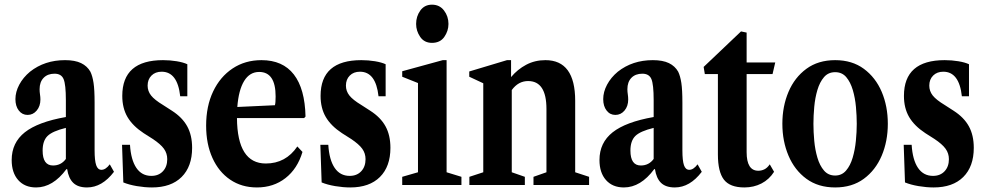

<svg xmlns="http://www.w3.org/2000/svg" viewBox="-20 -792 4220 822"><path d="M134.5 10.5Q86 10.5 58 -21Q30 -52.5 30 -107Q30 -181 86.2 -225.5Q142.5 -270 262 -291V-363.5Q262 -430.5 252.2 -453.5Q242.5 -476.5 213.5 -476.5Q184 -476.5 166.8 -458.8Q149.5 -441 149.5 -410Q149.5 -399 151.2 -387.8Q153 -376.5 153 -366Q153 -337.5 137.2 -318.8Q121.5 -300 98 -300Q75 -300 60.5 -318.8Q46 -337.5 46 -367.5Q46 -398.5 62.5 -429.5Q79 -460.5 108.5 -485Q171 -534.5 258.5 -534.5Q301 -534.5 327.2 -521.8Q353.5 -509 367 -485Q376 -466.5 380.5 -437Q385 -407.5 385 -352.5V-148.5Q385 -104.5 391.8 -84.8Q398.5 -65 414.5 -65Q432.5 -65 450 -88.5L468 -56.5Q417 10.5 352.5 10.5Q314 10.5 293.8 -9Q273.5 -28.5 267.5 -68H264.5Q206.5 10.5 134.5 10.5ZM207 -83.5Q241.5 -83.5 262 -111.5V-244.5Q204.5 -230.5 183.5 -209.8Q162.5 -189 162.5 -147.5Q162.5 -83.5 207 -83.5Z M630.5 10.5Q600 10.5 566 4.8Q532 -1 508 -11L502.5 -172H536.5Q540.5 -107.5 563.8 -73.2Q587 -39 628 -39Q659 -39 677.5 -58.8Q696 -78.5 696 -110.5Q696 -135.5 681.8 -155.2Q667.5 -175 633.5 -197.5L595 -222Q548 -253 525.8 -291Q503.5 -329 503.5 -381.5Q503.5 -534.5 678 -534.5Q708 -534.5 736.5 -529.8Q765 -525 782 -517V-380H751.5Q740 -485 672 -485Q645 -485 628.5 -468.5Q612 -452 612 -425.5Q612 -402 626.8 -383.2Q641.5 -364.5 678 -342.5L716 -318Q760.5 -289.5 781.5 -251.2Q802.5 -213 802.5 -159Q802.5 -79 757.5 -34.2Q712.5 10.5 630.5 10.5Z M1080 10.5Q1014.5 10.5 965.5 -22.8Q916.5 -56 889.5 -115.8Q862.5 -175.5 862.5 -254Q862.5 -337.5 892.5 -400.5Q922.5 -463.5 976 -499Q1029.5 -534.5 1099.5 -534.5Q1190.5 -534.5 1238 -473.2Q1285.5 -412 1288 -293L1282 -286.5H994.5Q996 -92 1118 -92Q1203.5 -92 1253 -165L1275 -141.5Q1253.5 -69.5 1202.2 -29.5Q1151 10.5 1080 10.5ZM1089.5 -484Q1049 -484 1025.2 -445.2Q1001.5 -406.5 996 -334L1157 -341.5Q1160 -351.5 1160 -379Q1160 -484 1089.5 -484Z M1479.5 10.5Q1449 10.5 1415 4.8Q1381 -1 1357 -11L1351.5 -172H1385.5Q1389.5 -107.5 1412.8 -73.2Q1436 -39 1477 -39Q1508 -39 1526.5 -58.8Q1545 -78.5 1545 -110.5Q1545 -135.5 1530.8 -155.2Q1516.5 -175 1482.5 -197.5L1444 -222Q1397 -253 1374.8 -291Q1352.5 -329 1352.5 -381.5Q1352.5 -534.5 1527 -534.5Q1557 -534.5 1585.5 -529.8Q1614 -525 1631 -517V-380H1600.5Q1589 -485 1521 -485Q1494 -485 1477.5 -468.5Q1461 -452 1461 -425.5Q1461 -402 1475.8 -383.2Q1490.5 -364.5 1527 -342.5L1565 -318Q1609.5 -289.5 1630.5 -251.2Q1651.5 -213 1651.5 -159Q1651.5 -79 1606.5 -34.2Q1561.5 10.5 1479.5 10.5Z M1829.5 -608.5Q1796.5 -608.5 1779 -634Q1761.5 -659.5 1761.5 -689.5Q1761.5 -722 1779.5 -747Q1797.5 -772 1829.5 -772Q1862 -772 1881 -747Q1900 -722 1900 -689.5Q1900 -659.5 1882.2 -634Q1864.5 -608.5 1829.5 -608.5ZM1702 0V-35L1769.5 -54.5V-436.5L1702 -463.5V-487L1875.5 -534.5H1892V-54.5L1955.5 -35V0Z M1989.5 0V-35L2049 -54.5V-435.5L1989 -463.5V-486L2150.5 -534.5H2168V-462Q2195.5 -495 2232.8 -514.8Q2270 -534.5 2315 -534.5Q2442.5 -534.5 2442.5 -360.5V-54.5L2502 -35V0H2264V-35L2319.5 -54.5V-325.5Q2319.5 -445 2241 -445Q2199 -445 2171 -406.5V-54.5L2227 -35V0Z M2651 10.5Q2602.5 10.5 2574.5 -21Q2546.5 -52.5 2546.5 -107Q2546.5 -181 2602.8 -225.5Q2659 -270 2778.5 -291V-363.5Q2778.5 -430.5 2768.8 -453.5Q2759 -476.5 2730 -476.5Q2700.5 -476.5 2683.2 -458.8Q2666 -441 2666 -410Q2666 -399 2667.8 -387.8Q2669.5 -376.5 2669.5 -366Q2669.5 -337.5 2653.8 -318.8Q2638 -300 2614.5 -300Q2591.5 -300 2577 -318.8Q2562.5 -337.5 2562.5 -367.5Q2562.5 -398.5 2579 -429.5Q2595.5 -460.5 2625 -485Q2687.5 -534.5 2775 -534.5Q2817.5 -534.5 2843.8 -521.8Q2870 -509 2883.5 -485Q2892.5 -466.5 2897 -437Q2901.5 -407.5 2901.5 -352.5V-148.5Q2901.5 -104.5 2908.2 -84.8Q2915 -65 2931 -65Q2949 -65 2966.5 -88.5L2984.5 -56.5Q2933.5 10.5 2869 10.5Q2830.5 10.5 2810.2 -9Q2790 -28.5 2784 -68H2781Q2723 10.5 2651 10.5ZM2723.5 -83.5Q2758 -83.5 2778.5 -111.5V-244.5Q2721 -230.5 2700 -209.8Q2679 -189 2679 -147.5Q2679 -83.5 2723.5 -83.5Z M3167 10.5Q3105 10.5 3079.2 -23Q3053.5 -56.5 3053.5 -130.5V-475H2997.5L2992.5 -505.5L3152.5 -657.5L3176.5 -652.5V-524.5H3299L3287.5 -475H3176.5V-140.5Q3176.5 -61 3226.5 -61Q3240 -61 3252.5 -67Q3265 -73 3275.5 -88.5L3294 -56.5Q3273 -23.5 3240 -6.5Q3207 10.5 3167 10.5Z M3555.5 10.5Q3483 10.5 3432.5 -26.5Q3382 -63.5 3355.8 -125.5Q3329.5 -187.5 3329.5 -262Q3329.5 -337 3355.8 -398.8Q3382 -460.5 3432.5 -497.5Q3483 -534.5 3555.5 -534.5Q3628 -534.5 3678.2 -497.5Q3728.5 -460.5 3754.8 -398.8Q3781 -337 3781 -262Q3781 -187.5 3754.8 -125.5Q3728.5 -63.5 3678.2 -26.5Q3628 10.5 3555.5 10.5ZM3555.5 -40.5Q3584 -40.5 3602.2 -61.8Q3620.5 -83 3630.5 -117Q3640.5 -151 3644.2 -189.2Q3648 -227.5 3648 -262Q3648 -296 3644.5 -334.5Q3641 -373 3631 -406.8Q3621 -440.5 3603 -461.8Q3585 -483 3555.5 -483Q3526 -483 3507.8 -461.8Q3489.5 -440.5 3479.5 -406.8Q3469.5 -373 3466 -334.5Q3462.5 -296 3462.5 -262Q3462.5 -227.5 3466 -189.2Q3469.5 -151 3479.5 -117Q3489.5 -83 3507.8 -61.8Q3526 -40.5 3555.5 -40.5Z M3977 10.5Q3946.5 10.5 3912.5 4.8Q3878.5 -1 3854.5 -11L3849 -172H3883Q3887 -107.5 3910.2 -73.2Q3933.5 -39 3974.5 -39Q4005.5 -39 4024 -58.8Q4042.5 -78.5 4042.5 -110.5Q4042.5 -135.5 4028.2 -155.2Q4014 -175 3980 -197.5L3941.5 -222Q3894.5 -253 3872.2 -291Q3850 -329 3850 -381.5Q3850 -534.5 4024.5 -534.5Q4054.5 -534.5 4083 -529.8Q4111.5 -525 4128.5 -517V-380H4098Q4086.5 -485 4018.5 -485Q3991.5 -485 3975 -468.5Q3958.5 -452 3958.5 -425.5Q3958.5 -402 3973.2 -383.2Q3988 -364.5 4024.5 -342.5L4062.5 -318Q4107 -289.5 4128 -251.2Q4149 -213 4149 -159Q4149 -79 4104 -34.2Q4059 10.5 3977 10.5Z"/></svg>

Font: Libre Caslon Condensed
Style: Bold
Weight: 700
Designer: Pablo Impallari, Rodrigo Fuenzalida, Katja Schimmel, Ertekin Erdin
Foundry: Pablo Impallari, Rodrigo Fuenzalida
Version: Version 2.000; ttfautohint (v1.8.4.7-5d5b);gftools[0.9.33]